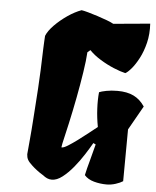

<svg xmlns="http://www.w3.org/2000/svg" viewBox="-54 -802 699 858"><g transform="rotate(5 295.5 -373.0)"><path d="M210.4 9.8Q198.7 9.8 189 5.4Q179.2 1 170.4 -6.3Q155.3 -15.1 141.4 -25.9Q127.4 -36.6 118.2 -45.4Q103 -59.1 97.4 -69.6Q91.8 -80.1 91.3 -93.8Q95.2 -136.7 97.4 -161.9Q99.6 -187 101.1 -205.3Q102.5 -223.6 104 -244.9Q105.5 -266.1 107.9 -301.3Q111.8 -352.5 114 -391.8Q116.2 -431.2 118.2 -472.7Q120.1 -514.2 121.6 -571.8Q122.1 -582 123 -602.3Q124 -622.6 124.5 -627.9Q133.8 -650.9 158.9 -676.5Q184.1 -702.1 215.8 -723.9Q247.6 -745.6 277.3 -756.3Q287.6 -754.9 307.6 -749.3Q327.6 -743.7 350.6 -736.3Q373.5 -729 393.3 -721.4Q413.1 -713.9 423.3 -708L587.9 -723.1Q590.8 -676.8 581.1 -637Q571.3 -597.2 555.2 -566.7Q539.1 -536.1 522.7 -517.1Q506.3 -498 496.1 -493.2Q474.6 -498 443.8 -510.7Q413.1 -523.4 382.8 -542Q352.5 -560.5 332 -582L319.3 -571.3Q317.4 -535.6 308.8 -480.2Q300.3 -424.8 288.6 -363.8Q276.9 -302.7 264.6 -247.6Q252.4 -192.4 243.7 -156.2L240.7 -138.2L242.2 -137.7Q251 -137.2 269.8 -148.9Q288.6 -160.6 312 -178Q335.4 -195.3 357.7 -213.1Q379.9 -231 395 -242.7Q387.2 -284.2 385.3 -324.2Q383.3 -364.3 386.7 -397.9Q396 -402.3 418.7 -406.7Q441.4 -411.1 468.3 -411.1Q512.2 -411.1 541.5 -396.7Q570.8 -382.3 591.3 -351.6L530.3 -243.7L528.8 -11.2Q517.1 -3.4 496.6 3.2Q476.1 9.8 456.1 9.8Q426.8 9.8 399.2 2.2Q371.6 -5.4 356 -23.4Q362.8 -55.2 372.1 -87.9Q381.3 -120.6 392.1 -164.1L381.3 -169.4Q368.7 -147 349.1 -116.5Q329.6 -85.9 305.9 -57.1Q282.2 -28.3 257.6 -9.3Q232.9 9.8 210.4 9.8Z"/></g></svg>

Font: Fruktur
Style: Italic
Weight: 400
Italic angle: -8°
Designer: Viktoriya Grabowska, Eben Sorkin
Foundry: Viktoriya Grabowska
Version: Version 1.008; ttfautohint (v1.8.4.7-5d5b)